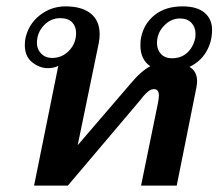

<svg xmlns="http://www.w3.org/2000/svg" viewBox="-20 -583 686 603"><path d="M575 -373Q599 -359 599 -328Q599 -323 597 -309L535 0H423L476 -259Q479 -274 479 -283Q479 -303 464 -303Q454 -303 445.5 -296Q437 -289 429.5 -280Q422 -271 420 -268L193 0H87L163 -376Q149 -369 130 -369Q104 -369 81 -387.5Q58 -406 58 -441Q58 -455 60 -463Q70 -508 105.5 -535.5Q141 -563 186 -563Q237 -563 265 -540.5Q293 -518 293 -475Q293 -462 290 -447L224 -127L389 -319Q423 -360 452 -375Q421 -396 421 -440Q421 -457 423 -465Q432 -509 466 -536Q500 -563 553 -563Q599 -563 622.5 -543Q646 -523 646 -489Q646 -451 627.5 -420Q609 -389 575 -373ZM219 -479Q219 -500 206.5 -513Q194 -526 169 -526Q139 -526 117.5 -503Q96 -480 96 -448Q96 -428 109.5 -414.5Q123 -401 144 -401Q175 -401 197 -424Q219 -447 219 -479ZM594 -477Q594 -498 581 -511.5Q568 -525 545 -525Q517 -525 495 -502Q473 -479 473 -448Q473 -427 485.5 -413.5Q498 -400 520 -400Q549 -400 568 -417.5Q587 -435 593 -463Q594 -468 594 -477Z"/></svg>

Font: Taviraj Medium
Style: Italic
Weight: 500
Italic angle: -12°
Designer: Katatrad Team
Foundry: CadsonDemak
Version: Version 1.001